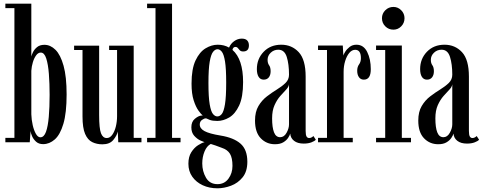

<svg xmlns="http://www.w3.org/2000/svg" viewBox="-20 -770 2616 1039"><path d="M213.5 10Q190 10 175.5 -3Q161 -16 153.8 -32.5Q146.5 -49 145.5 -61L141 0H9V-24H58V-726H9V-750H149.5V-464Q151 -472 158.2 -487.2Q165.5 -502.5 180.5 -515Q195.5 -527.5 220.5 -527.5Q253 -527.5 280.2 -500.5Q307.5 -473.5 324 -414.2Q340.5 -355 340.5 -259Q340.5 -159 323 -100Q305.5 -41 276.5 -15.5Q247.5 10 213.5 10ZM198.5 -27Q218 -27 228.8 -56.5Q239.5 -86 244 -138Q248.5 -190 248.5 -257Q248.5 -318 244.5 -370Q240.5 -422 230.2 -453.8Q220 -485.5 200.5 -485.5Q186.5 -485.5 175.5 -470.5Q164.5 -455.5 157.8 -433Q151 -410.5 149.5 -387V-151.5Q150.5 -121.5 157 -93Q163.5 -64.5 174.2 -45.8Q185 -27 198.5 -27Z M534 11Q503.5 11 479 -1Q454.5 -13 440.5 -45.5Q426.5 -78 426.5 -139.5V-499.5H381V-523H516.5V-148Q516.5 -74.5 526.5 -48.8Q536.5 -23 557.5 -23Q575 -23 587.5 -40.5Q600 -58 606.8 -85Q613.5 -112 613.5 -141.5V-499.5H570.5V-523H703.5V-24H745.5V0H620L617.5 -58.5Q612.5 -36 593 -12.5Q573.5 11 534 11Z M776 0V-24H821.5V-726H776V-750H911V-24H957V0Z M1157 249Q1112.5 249 1077 232.5Q1041.5 216 1020.5 186.2Q999.5 156.5 999.5 116Q999.5 78.5 1015.2 53.8Q1031 29 1051.8 15.8Q1072.5 2.5 1087 -0.5Q1081.5 -2 1064 -10Q1046.5 -18 1031 -35.2Q1015.5 -52.5 1015.5 -81Q1015.5 -111.5 1034.5 -127.2Q1053.5 -143 1068.5 -144.5Q1075 -145.5 1077 -145Q1068.5 -151.5 1054 -171.5Q1039.5 -191.5 1028 -227.2Q1016.5 -263 1016.5 -317.5Q1016.5 -397 1038.2 -443Q1060 -489 1092.5 -508.5Q1125 -528 1158 -528Q1193 -528 1219.5 -512.5Q1228.5 -534 1247.5 -547.5Q1266.5 -561 1288.5 -561Q1308.5 -561 1317.8 -551Q1327 -541 1327 -524.5Q1327 -491.5 1296 -491.5Q1284 -491.5 1278 -497.5Q1272 -503.5 1267.2 -509.8Q1262.5 -516 1254 -516Q1241 -516 1238 -500Q1295.5 -449.5 1295.5 -325.5Q1295.5 -244.5 1274 -198.8Q1252.5 -153 1220.2 -134.2Q1188 -115.5 1156 -115.5Q1130 -115.5 1115 -121.2Q1100 -127 1097 -129Q1095.5 -129.5 1093.5 -129.5Q1085 -129.5 1073 -121Q1061 -112.5 1061 -96Q1061 -74.5 1086.8 -60.5Q1112.5 -46.5 1173.5 -36.5Q1244.5 -25 1281.5 7.2Q1318.5 39.5 1318.5 105.5Q1318.5 158 1293 189.5Q1267.5 221 1230 235Q1192.5 249 1157 249ZM1156 -140Q1169.5 -140 1180.2 -153.2Q1191 -166.5 1197.5 -206Q1204 -245.5 1204 -323.5Q1204 -398 1197.8 -436.8Q1191.5 -475.5 1180.8 -489.5Q1170 -503.5 1157 -503.5Q1144 -503.5 1132.8 -489.2Q1121.5 -475 1114.8 -435.8Q1108 -396.5 1108 -321Q1108 -244 1114.8 -205.2Q1121.5 -166.5 1132.5 -153.2Q1143.5 -140 1156 -140ZM1157 226.5Q1194.5 226.5 1216.2 197Q1238 167.5 1238 127.5Q1238 84.5 1224.5 62.2Q1211 40 1180.5 30Q1163.5 23.5 1146 17.2Q1128.5 11 1120.5 9Q1099 20 1086.8 49.8Q1074.5 79.5 1074.5 114.5Q1074.5 157 1094.8 191.8Q1115 226.5 1157 226.5Z M1468 10.5Q1422 10.5 1391 -21.8Q1360 -54 1360 -117.5Q1360 -165 1378.5 -196.2Q1397 -227.5 1424.5 -248.5Q1452 -269.5 1479.2 -286.2Q1506.5 -303 1525.2 -321.2Q1544 -339.5 1544 -366Q1544 -422.5 1531.8 -461.8Q1519.5 -501 1486 -501Q1462 -501 1445 -484.8Q1428 -468.5 1428 -446.5Q1428 -428 1436.2 -416.8Q1444.5 -405.5 1444.5 -384.5Q1444.5 -364 1434.8 -351.5Q1425 -339 1407 -339Q1389 -339 1379.5 -354.2Q1370 -369.5 1370 -396Q1370 -451.5 1406.8 -489.8Q1443.5 -528 1502 -528Q1559 -528 1596.5 -487.8Q1634 -447.5 1634 -355.5V-61.5Q1634 -39.5 1639 -31.2Q1644 -23 1653 -23Q1660.5 -23 1666.8 -26.8Q1673 -30.5 1676 -34L1689 -14Q1683 -6.5 1665.5 0.2Q1648 7 1623.5 7Q1590.5 7 1571.5 -7.8Q1552.5 -22.5 1550.5 -47Q1548 -37.5 1539 -23.8Q1530 -10 1512.8 0.2Q1495.5 10.5 1468 10.5ZM1496 -27.5Q1517.5 -27.5 1530.8 -51.5Q1544 -75.5 1544 -97V-314Q1542.5 -300 1528.5 -285.2Q1514.5 -270.5 1496.8 -250.5Q1479 -230.5 1465.8 -201.2Q1452.5 -172 1452.5 -129.5Q1452.5 -80.5 1462.8 -54Q1473 -27.5 1496 -27.5Z M1701 0V-24H1749.5V-499.5H1701V-523.5H1835L1838 -469.5Q1839.5 -476 1848.2 -490.2Q1857 -504.5 1872.2 -516.2Q1887.5 -528 1909 -528Q1947.5 -528 1967 -489Q1986.5 -450 1986.5 -395.5Q1986.5 -339 1949 -339Q1932 -339 1922.5 -352.2Q1913 -365.5 1913 -387Q1913 -408 1923 -421.5Q1933 -435 1933 -455.5Q1933 -500.5 1902 -500.5Q1884 -500.5 1870 -483.5Q1856 -466.5 1847.8 -439.5Q1839.5 -412.5 1839.5 -382V-24H1889V0Z M2109 -609.5Q2083 -609.5 2065 -627.5Q2047 -645.5 2047 -671.5Q2047 -696.5 2065 -714.5Q2083 -732.5 2109 -732.5Q2133.5 -732.5 2151.2 -714.5Q2169 -696.5 2169 -671.5Q2169 -645.5 2151.2 -627.5Q2133.5 -609.5 2109 -609.5ZM2015 0V-24H2064.5V-499.5H2015V-523.5H2154.5V-24H2204V0Z M2351.5 10.5Q2305.5 10.5 2274.5 -21.8Q2243.5 -54 2243.5 -117.5Q2243.5 -165 2262 -196.2Q2280.5 -227.5 2308 -248.5Q2335.5 -269.5 2362.8 -286.2Q2390 -303 2408.8 -321.2Q2427.5 -339.5 2427.5 -366Q2427.5 -422.5 2415.2 -461.8Q2403 -501 2369.5 -501Q2345.5 -501 2328.5 -484.8Q2311.5 -468.5 2311.5 -446.5Q2311.5 -428 2319.8 -416.8Q2328 -405.5 2328 -384.5Q2328 -364 2318.2 -351.5Q2308.5 -339 2290.5 -339Q2272.5 -339 2263 -354.2Q2253.5 -369.5 2253.5 -396Q2253.5 -451.5 2290.2 -489.8Q2327 -528 2385.5 -528Q2442.5 -528 2480 -487.8Q2517.5 -447.5 2517.5 -355.5V-61.5Q2517.5 -39.5 2522.5 -31.2Q2527.5 -23 2536.5 -23Q2544 -23 2550.2 -26.8Q2556.5 -30.5 2559.5 -34L2572.5 -14Q2566.5 -6.5 2549 0.2Q2531.5 7 2507 7Q2474 7 2455 -7.8Q2436 -22.5 2434 -47Q2431.5 -37.5 2422.5 -23.8Q2413.5 -10 2396.2 0.2Q2379 10.5 2351.5 10.5ZM2379.5 -27.5Q2401 -27.5 2414.2 -51.5Q2427.5 -75.5 2427.5 -97V-314Q2426 -300 2412 -285.2Q2398 -270.5 2380.2 -250.5Q2362.5 -230.5 2349.2 -201.2Q2336 -172 2336 -129.5Q2336 -80.5 2346.2 -54Q2356.5 -27.5 2379.5 -27.5Z"/></svg>

Font: Imbue 50pt Medium
Style: Regular
Weight: 500
Designer: Tyler Finck
Foundry: Etcetera Type Company
Version: Version 1.102; ttfautohint (v1.8.3)